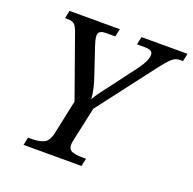

<svg xmlns="http://www.w3.org/2000/svg" viewBox="-126 -841 971 968"><g transform="rotate(20 359.5 -357.0)"><path d="M99 0 108 -42H131Q164 -42 190.5 -53Q217 -64 227 -109L266 -293L150 -619Q140 -648 129.5 -660Q119 -672 90 -672H77L86 -714H356L347 -672H297Q256 -672 256 -645Q256 -632 259.5 -618Q263 -604 269 -587L314 -453Q325 -422 332.5 -390Q340 -358 341 -333Q352 -354 372 -380Q392 -406 419 -442L512 -566Q548 -615 548 -646Q548 -660 537.5 -666Q527 -672 500 -672H463L472 -714H719L710 -672H691Q669 -672 649 -653Q629 -634 600 -596L367 -291L328 -110Q324 -94 324 -82Q324 -57 344.5 -49.5Q365 -42 396 -42H419L410 0Z"/></g></svg>

Font: NotoSerif-Italic
Style: Regular
Weight: 400
Italic angle: -12°
Designer: Monotype Design Team
Foundry: Monotype Imaging Inc.
Version: Version 2.007; ttfautohint (v1.8) -l 8 -r 50 -G 200 -x 14 -D